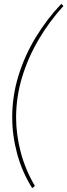

<svg xmlns="http://www.w3.org/2000/svg" viewBox="-20 -868 347 990"><path d="M307 -837Q234 -757 179 -663.5Q124 -570 93.5 -468.5Q63 -367 63 -262Q63 -174 87 -83Q111 8 160 91L146 102Q94 19 68.5 -75Q43 -169 43 -264Q43 -373 75 -477Q107 -581 164 -675Q221 -769 296 -848Z"/></svg>

Font: Bitter Thin Thin
Style: Italic
Weight: 250
Italic angle: -9°
Version: Version 2.002